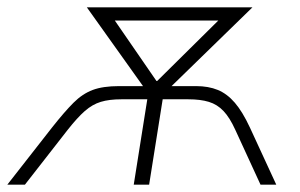

<svg xmlns="http://www.w3.org/2000/svg" viewBox="-51 -504 819 524"><path d="M-31 0 91 -156Q125 -199 149.5 -223.5Q174 -248 202 -258.5Q230 -269 274 -269H346L345 -261L186 -484H638L409 -261L410 -269H484Q518 -269 543.5 -258.5Q569 -248 590 -223.5Q611 -199 631 -156L703 0H660L591 -150Q576 -183 559 -201Q542 -219 519 -226Q496 -233 463 -233H393L356 0H314L351 -233H280Q247 -233 224 -226Q201 -219 180.5 -201Q160 -183 134 -150L17 0ZM376 -283H378L560 -463L557 -448H249L252 -463Z"/></svg>

Font: Nunito Sans 12pt ExtraLight
Style: Italic
Weight: 200
Italic angle: -9°
Designer: Vernon Adams
Foundry: Vernon Adams
Version: Version 3.101;gftools[0.9.27]